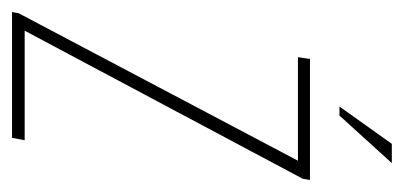

<svg xmlns="http://www.w3.org/2000/svg" viewBox="-215 -475 671 319"><g transform="rotate(90 120.5 -315.5)"><path d="M-19 0 -17 -11 228 -475H56L59 -495H260L258 -483L12 -21H194L190 0ZM138 -544 200 -631H232L153 -544Z"/></g></svg>

Font: Alumni Sans SC Thin
Style: Italic
Weight: 100
Italic angle: -8°
Designer: Robert E. Leuschke
Foundry: Robert E. Leuschke
Version: Version 1.016